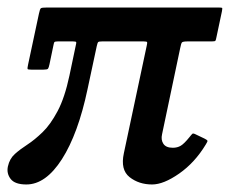

<svg xmlns="http://www.w3.org/2000/svg" viewBox="-48 -480 649 510"><path d="M541.5 -450 527 -381.5Q525.5 -373.5 524.2 -371.8Q523 -370 514.5 -370H450.5Q437.5 -370 435.2 -367.2Q433 -364.5 430.5 -351.5L382.5 -123.5Q379 -108.5 386 -98Q393 -87.5 411 -87.5Q423 -87.5 432 -92.8Q441 -98 455.5 -116Q461 -123 463.2 -124.8Q465.5 -126.5 473 -122.5L495 -112Q502 -108.5 503 -106.5Q504 -104.5 498.5 -96Q469.5 -48 428 -19Q386.5 10 356 10Q321 10 296.2 -9.5Q271.5 -29 281 -73L341.5 -357.5Q343.5 -366 342.8 -368Q342 -370 333.5 -370H223.5Q214.5 -370 212.8 -368.2Q211 -366.5 209 -357.5L184.5 -243Q159.5 -124.5 116.5 -57.2Q73.5 10 22 10Q-8.5 10 -19.8 -4.8Q-31 -19.5 -27 -38Q-22.5 -58.5 -8.5 -71Q5.5 -83.5 24.8 -96Q44 -108.5 65 -128.8Q86 -149 105 -184.8Q124 -220.5 136.5 -279.5L153 -358Q155 -366 154.5 -368Q154 -370 145.5 -370H105.5Q97.5 -370 96.2 -367.8Q95 -365.5 93.5 -357.5L83.5 -309.5Q81.5 -300 79.5 -297.5Q77.5 -295 67.5 -295H35.5Q26 -295 25.2 -296.8Q24.5 -298.5 26.5 -308L55.5 -444Q58 -456.5 60.8 -458.2Q63.5 -460 76 -460H533Q541 -460 542 -459Q543 -458 541.5 -450Z"/></svg>

Font: Besley* Narrow
Style: Italic
Weight: 400
Width: 4
Italic angle: -13°
Designer: Owen Earl
Foundry: indestructible type*
Version: Version 3.000; ttfautohint (v1.8.3)